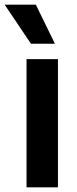

<svg xmlns="http://www.w3.org/2000/svg" viewBox="-51 -802 332 825"><path d="M198 -548V3H63V-548ZM103 -782 185 -614H82L-31 -782Z"/></svg>

Font: Sinter Bold
Style: Regular
Weight: 700
Foundry: Adobe & rsms
Version: Version 1.000